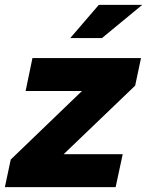

<svg xmlns="http://www.w3.org/2000/svg" viewBox="-51 -767 603 787"><path d="M-31 0 -7 -113 285 -394H54L82 -529H527L503 -416L210 -135H452L423 0ZM354 -747H532L367 -611H237Z"/></svg>

Font: Red Hat Display Black
Style: Italic
Weight: 900
Italic angle: -12°
Designer: Pentagram / MCKL
Foundry: Pentagram / MCKL
Version: Version 1.003; Red Hat Display Black Italic